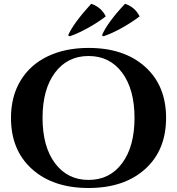

<svg xmlns="http://www.w3.org/2000/svg" viewBox="-20 -963 919 998"><path d="M342.8 -774.4 334 -779.3Q361.3 -841.8 454.1 -943.4Q505.9 -925.8 529.8 -877.9Q489.3 -846.7 438.5 -818.4Q387.7 -790 342.8 -774.4ZM518.1 -774.4 509.8 -779.3Q538.1 -845.7 629.9 -943.4Q681.6 -926.3 705.6 -877.9Q665 -846.7 614.3 -818.4Q563.5 -790 518.1 -774.4ZM440.4 -713.9Q625 -713.9 734.1 -616Q843.3 -518.1 843.3 -350.1Q843.3 -182.1 734.1 -84Q625 14.2 440.4 14.2Q255.9 14.2 146.5 -84Q37.1 -182.1 37.1 -350.1Q37.1 -461.4 86.7 -543.7Q136.2 -626 227.3 -669.9Q318.4 -713.9 440.4 -713.9ZM265.9 -114.5Q330.6 -27.8 440.4 -27.8Q550.3 -27.8 614.7 -114.5Q679.2 -201.2 679.2 -350.1Q679.2 -499 614.7 -585.4Q550.3 -671.9 440.4 -671.9Q330.6 -671.9 265.9 -585.4Q201.2 -499 201.2 -350.1Q201.2 -201.2 265.9 -114.5Z"/></svg>

Font: Cinzel Decorative Bold
Style: Regular
Weight: 700
Designer: Natanael Gama
Version: Version 1.001;PS 001.001;hotconv 1.0.56;makeotf.lib2.0.21325